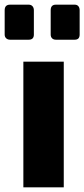

<svg xmlns="http://www.w3.org/2000/svg" viewBox="-50 -802 361 822"><path d="M50 -538H223V0H50ZM-30 -654V-758Q-30 -782 -7 -782H73Q83 -782 89 -775.5Q95 -769 95 -758V-654Q95 -632 73 -632H-7Q-17 -632 -23.5 -638Q-30 -644 -30 -654ZM167 -654V-758Q167 -782 189 -782H270Q280 -782 285.5 -775.5Q291 -769 291 -758V-654Q291 -632 270 -632H189Q179 -632 173 -638Q167 -644 167 -654Z"/></svg>

Font: Exo ExtraBold
Style: Regular
Weight: 800
Designer: Natanael Gama
Foundry: Natanael Gama
Version: Version 1.500